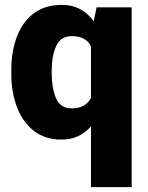

<svg xmlns="http://www.w3.org/2000/svg" viewBox="-20 -558 602 781"><path d="M25.9 -259.3V-269.5Q25.9 -350.1 49.3 -410.4Q72.8 -470.7 118.4 -504.4Q164.1 -538.1 231 -538.1Q274.4 -538.1 306.4 -520.5Q338.4 -502.9 361.3 -471.7L373 -528.3H515.6V203.1H350.1V-43.9Q328.1 -18.6 298.3 -4.4Q268.6 9.8 230 9.8Q163.6 9.8 118.2 -25.4Q72.8 -60.5 49.3 -121.6Q25.9 -182.6 25.9 -259.3ZM190.4 -269.5V-259.3Q190.4 -200.2 207.8 -158.7Q225.1 -117.2 272 -117.2Q301.8 -117.2 320.8 -128.4Q339.8 -139.6 350.1 -159.7V-369.1Q329.6 -411.1 272.9 -411.1Q227.1 -411.1 208.7 -371.1Q190.4 -331.1 190.4 -269.5Z"/></svg>

Font: Vazirmatn RD Black
Style: Regular
Weight: 900
Designer: Saber Rastikerdar
Foundry: Saber Rastikerdar
Version: Version 32.102